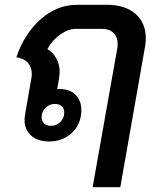

<svg xmlns="http://www.w3.org/2000/svg" viewBox="-20 -578 667 798"><path d="M586 -419Q586 -403 583 -385L480 200H365L468 -380Q469 -386 469 -396Q469 -425 451.5 -441.5Q434 -458 404 -458H295Q264 -458 231 -435Q198 -412 177 -374Q201 -360 214.5 -334.5Q228 -309 228 -279Q228 -272 226 -256L218 -207Q221 -208 228 -208Q270 -208 294 -184Q318 -160 318 -120Q318 -64 280 -27Q242 10 184 10Q137 10 109.5 -14.5Q82 -39 82 -80Q82 -87 84 -101L111 -256Q112 -261 112 -272Q112 -299 96 -317Q80 -335 48 -340Q81 -438 149 -498Q217 -558 300 -558H425Q500 -558 543 -520.5Q586 -483 586 -419ZM208 -146Q185 -146 169 -130Q153 -114 153 -91Q153 -74 163.5 -64.5Q174 -55 192 -55Q215 -55 231 -71Q247 -87 247 -110Q247 -127 236.5 -136.5Q226 -146 208 -146Z"/></svg>

Font: Bai Jamjuree SemiBold
Style: Italic
Weight: 600
Italic angle: -10°
Version: Version 1.000; ttfautohint (v1.6)